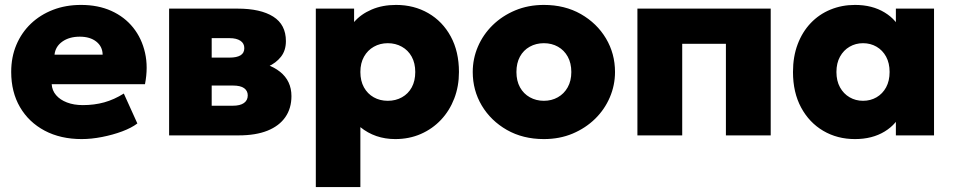

<svg xmlns="http://www.w3.org/2000/svg" viewBox="-20 -550 3880 780"><path d="M312 15Q226 15 161.5 -19.2Q97 -53.5 61.2 -114.8Q25.5 -176 25.5 -258Q25.5 -318 46.5 -367.8Q67.5 -417.5 105.5 -453.8Q143.5 -490 195.2 -510Q247 -530 309 -530Q378.5 -530 432.2 -505.8Q486 -481.5 521 -437.8Q556 -394 569.2 -335.5Q582.5 -277 569 -208H190Q191.5 -182.5 207.8 -163.5Q224 -144.5 252 -133.8Q280 -123 316.5 -123Q363 -123 403.5 -134.2Q444 -145.5 483 -170L538 -48.5Q514.5 -30.5 476.2 -16.2Q438 -2 394.5 6.5Q351 15 312 15ZM201.5 -328H397Q396.5 -361 371.2 -381Q346 -401 304 -401Q261.5 -401 233.2 -381Q205 -361 201.5 -328Z M667 0V-515H945Q1038.5 -515 1090 -482.5Q1141.5 -450 1141.5 -383Q1141.5 -345 1121.5 -319.5Q1101.5 -294 1068.8 -279.5Q1036 -265 996 -260L993.5 -301Q1071 -295.5 1117.5 -258.5Q1164 -221.5 1164 -159.5Q1164 -110 1139.2 -74.2Q1114.5 -38.5 1066.8 -19.2Q1019 0 949.5 0ZM840 -120.5H926Q955.5 -120.5 971 -131.5Q986.5 -142.5 986.5 -162.5Q986.5 -181 971.8 -191.8Q957 -202.5 926 -202.5H824.5V-316H913Q941.5 -316 957 -325.2Q972.5 -334.5 972.5 -354.5Q972.5 -374 956.5 -384.5Q940.5 -395 913 -395H840Z M1263 210V-515H1418.5V-460.5Q1446 -492.5 1489.8 -511.2Q1533.5 -530 1589 -530Q1662 -530 1720 -496.5Q1778 -463 1811.2 -401.8Q1844.5 -340.5 1844.5 -257.5Q1844.5 -199.5 1825.5 -150Q1806.5 -100.5 1771.8 -63.5Q1737 -26.5 1689.8 -5.8Q1642.5 15 1585.5 15Q1545 15 1509.2 2.8Q1473.5 -9.5 1444 -33.5V210ZM1555.5 -140.5Q1587.5 -140.5 1613 -154.8Q1638.5 -169 1652.8 -195.2Q1667 -221.5 1667 -257.5Q1667 -293.5 1652.5 -319.8Q1638 -346 1612.5 -360.2Q1587 -374.5 1555.5 -374.5Q1524 -374.5 1498.8 -360.2Q1473.5 -346 1458.8 -319.8Q1444 -293.5 1444 -257.5Q1444 -221.5 1458.5 -195.2Q1473 -169 1498.2 -154.8Q1523.5 -140.5 1555.5 -140.5Z M2189.5 15Q2104.5 15 2039.2 -22.2Q1974 -59.5 1937.2 -121.2Q1900.5 -183 1900.5 -257.5Q1900.5 -311.5 1921.5 -360.5Q1942.5 -409.5 1981.2 -447.5Q2020 -485.5 2073 -507.8Q2126 -530 2189.5 -530Q2274.5 -530 2339.8 -492.8Q2405 -455.5 2441.8 -393.8Q2478.5 -332 2478.5 -257.5Q2478.5 -204 2457.5 -154.8Q2436.5 -105.5 2397.8 -67.5Q2359 -29.5 2306.2 -7.2Q2253.5 15 2189.5 15ZM2189.5 -140.5Q2221 -140.5 2246.2 -154.8Q2271.5 -169 2286.2 -195.2Q2301 -221.5 2301 -257.5Q2301 -293.5 2286.5 -319.8Q2272 -346 2246.8 -360.2Q2221.5 -374.5 2189.5 -374.5Q2157.5 -374.5 2132 -360.2Q2106.5 -346 2092.2 -319.8Q2078 -293.5 2078 -257.5Q2078 -221.5 2092.5 -195.2Q2107 -169 2132.5 -154.8Q2158 -140.5 2189.5 -140.5Z M2569.5 0V-515H3111V0H2929V-372H2751.5V0Z M3453.5 15Q3381.5 15 3324.5 -18.5Q3267.5 -52 3234.5 -113.2Q3201.5 -174.5 3201.5 -257.5Q3201.5 -320 3220.5 -370.2Q3239.5 -420.5 3273.5 -456.2Q3307.5 -492 3353.8 -511Q3400 -530 3453.5 -530Q3523.5 -530 3574 -499.2Q3624.5 -468.5 3644.5 -416.5L3619.5 -377.5V-515H3774.5V0H3619.5V-137.5L3644.5 -98.5Q3624.5 -46.5 3574 -15.8Q3523.5 15 3453.5 15ZM3486 -140.5Q3516.5 -140.5 3541 -154.8Q3565.5 -169 3579.8 -195.2Q3594 -221.5 3594 -257.5Q3594 -293.5 3579.8 -319.8Q3565.5 -346 3541 -360.2Q3516.5 -374.5 3486 -374.5Q3456 -374.5 3431.5 -360.2Q3407 -346 3392.5 -319.8Q3378 -293.5 3378 -257.5Q3378 -221.5 3392.5 -195.2Q3407 -169 3431.5 -154.8Q3456 -140.5 3486 -140.5Z"/></svg>

Font: Geologica Cursive ExtraBold
Style: Regular
Weight: 800
Designer: Sindre Bremnes, Frode Helland
Foundry: Monokrom Skriftforlag AS
Version: Version 1.010;gftools[0.9.28]